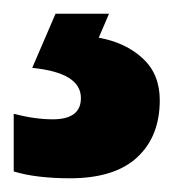

<svg xmlns="http://www.w3.org/2000/svg" viewBox="-38 -20 253 280"><path d="M195 126Q195 179 162 209.5Q129 240 64 240Q40 240 19 237.5Q-2 235 -18 230V146Q13 154 39 154Q80 154 80 123Q80 86 9 79L43 0H121L106 35Q145 42 170 65Q195 88 195 126Z"/></svg>

Font: Noto Sans Devanagari Condensed ExtraBold
Style: Regular
Weight: 800
Width: 3
Designer: Jelle Bosma - Monotype Design Team
Foundry: Monotype Imaging Inc.
Version: Version 2.004; ttfautohint (v1.8.4.7-5d5b)